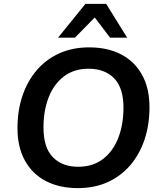

<svg xmlns="http://www.w3.org/2000/svg" viewBox="-20 -959 825 989"><path d="M381 10Q287 10 217 -26Q147 -62 108.5 -131.5Q70 -201 70 -299Q70 -389 95.5 -465Q121 -541 169 -597Q217 -653 285 -684Q353 -715 439 -715Q534 -715 603.5 -679Q673 -643 711.5 -574Q750 -505 750 -407Q750 -316 724.5 -240Q699 -164 651 -108Q603 -52 535 -21Q467 10 381 10ZM383 -100Q458 -100 510 -139.5Q562 -179 589 -248Q616 -317 616 -405Q616 -506 568 -555.5Q520 -605 436 -605Q362 -605 310 -566Q258 -527 231 -458.5Q204 -390 204 -301Q204 -199 252 -149.5Q300 -100 383 -100ZM279 -765 420 -939H527L635 -765H547L468 -869L366 -765Z"/></svg>

Font: Nunito Sans 12pt ExtraLight
Style: Italic
Weight: 200
Italic angle: -9°
Designer: Vernon Adams
Foundry: Vernon Adams
Version: Version 3.101;gftools[0.9.27]